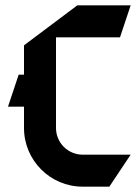

<svg xmlns="http://www.w3.org/2000/svg" viewBox="-20 -680 520 720"><path d="M270 -660 70 -510V-400H50L10 -280H70V-200C70 -78.6 168.6 20 290 20H390L470 -100H290C234.8 -100 190 -144.8 190 -200V-540H430L470 -660Z"/></svg>

Font: Abibas
Style: Medium
Weight: 500
Version: Version 0.3